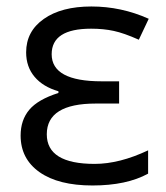

<svg xmlns="http://www.w3.org/2000/svg" viewBox="-20 -565 515 595"><path d="M125 -148.9Q125 -57.1 273.4 -57.1Q350.1 -57.1 439 -99.1V-26.9Q372.1 9.8 266.6 9.8Q161.1 9.8 102.5 -31.5Q43.9 -72.8 43.9 -145Q43.9 -192.9 70.8 -224.9Q97.7 -256.8 161.1 -276.9V-282.2Q113.3 -295.9 87.2 -326.9Q61 -357.9 61 -402.8Q61 -467.8 115.7 -506.3Q170.4 -544.9 263.2 -544.9Q356 -544.9 440.9 -506.8L410.2 -441.9Q364.3 -462.4 332.5 -469.2Q300.8 -476.1 262.2 -476.1Q140.1 -476.1 140.1 -397Q140.1 -313 294.9 -313H349.1V-244.1H276.9Q125 -244.1 125 -148.9Z"/></svg>

Font: OpenSans-Regular
Style: Regular
Weight: 400
Foundry: Ascender Corporation
Version: Version 1.10